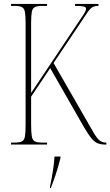

<svg xmlns="http://www.w3.org/2000/svg" viewBox="-20 -734 560 975"><path d="M36 0V-10H54Q79 -10 91 -16Q103 -22 106.5 -40.5Q110 -59 110 -98V-617Q110 -655 106.5 -673.5Q103 -692 91 -698Q79 -704 54 -704H36V-714H219V-704H194Q169 -704 157 -698Q145 -692 141.5 -673.5Q138 -655 138 -617V-262L362 -597Q394 -644 405.5 -662Q417 -680 417 -690Q417 -698 405 -701Q393 -704 361 -704V-714H480V-704Q459 -704 447 -696Q435 -688 420.5 -665.5Q406 -643 376 -599L252 -414L455 -61Q475 -27 488.5 -18.5Q502 -10 518 -10H520V0H514Q493 0 477 -6Q461 -12 445 -31Q429 -50 406 -89L235 -388L138 -243V-102Q138 -62 141.5 -42Q145 -22 157 -16Q169 -10 194 -10H219V0ZM234 213Q242 175 248 138Q254 101 257 61H287V69Q275 117 262 155Q249 193 238 221H234Z"/></svg>

Font: Noto Serif Display ExtraCondensed Thin
Style: Regular
Weight: 100
Width: 2
Designer: Monotype Design Team
Foundry: Monotype Imaging Inc.
Version: Version 2.009